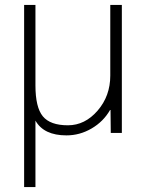

<svg xmlns="http://www.w3.org/2000/svg" viewBox="-20 -540 593 780"><path d="M428 -520H475V0H430L429 -93H427Q400 -46 352 -18Q304 10 250 10Q158 10 124 -50V220H78V-520H124V-193Q124 -104 154 -67.5Q184 -31 256 -31Q325 -31 376.5 -90.5Q428 -150 428 -233Z"/></svg>

Font: M PLUS 1p Light
Style: Regular
Weight: 300
Version: Version 1.061